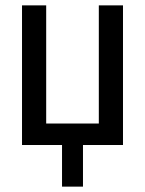

<svg xmlns="http://www.w3.org/2000/svg" viewBox="-20 -540 540 715"><path d="M211 155V0H62V-520H152V-80H348V-520H438V0H289V155Z"/></svg>

Font: Iosevka Medium
Style: Regular
Weight: 500
Monospace: yes
Designer: Belleve Invis
Foundry: Belleve Invis
Version: Version 32.5.0; ttfautohint (v1.8.4)